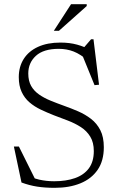

<svg xmlns="http://www.w3.org/2000/svg" viewBox="-20 -890 570 920"><path d="M419.5 -648 378.5 -658 416.5 -702H428L454.5 -484L433 -482L370 -636.5L404.5 -597.5Q365.5 -630.5 332.8 -643.2Q300 -656 261.5 -656Q188.5 -656 152 -622.5Q115.5 -589 115.5 -538Q115.5 -502.5 129.2 -478.2Q143 -454 167.5 -437Q192 -420 222.8 -407.5Q253.5 -395 287 -383Q321 -371 354.5 -356.5Q388 -342 416 -320.5Q444 -299 460.8 -266.2Q477.5 -233.5 477.5 -184.5Q477.5 -119.5 448 -76.5Q418.5 -33.5 365.8 -11.8Q313 10 242 10Q195 10 158 4.2Q121 -1.5 83 -15.5L46.5 -188H70.5L157.5 -13L97.5 -57Q134 -37 168.2 -29.2Q202.5 -21.5 239.5 -21.5Q296.5 -21.5 339.2 -36.5Q382 -51.5 405.8 -83.5Q429.5 -115.5 429.5 -166Q429.5 -207.5 412.5 -235.2Q395.5 -263 367.5 -281Q339.5 -299 305.8 -312Q272 -325 238.5 -337.5Q205.5 -350.5 175 -365Q144.5 -379.5 121 -399.8Q97.5 -420 83.8 -449.5Q70 -479 70 -520.5Q70 -570.5 93.8 -607.8Q117.5 -645 162.2 -665.5Q207 -686 269.5 -686Q314 -686 349.8 -676Q385.5 -666 419.5 -648ZM238 -742.5 320.5 -870H395.5V-861L262.5 -742.5Z"/></svg>

Font: Newsreader 16pt Light
Style: Regular
Weight: 300
Designer: Hugues Gentile
Foundry: Production Type
Version: Version 1.003